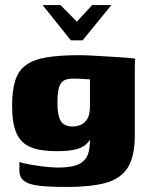

<svg xmlns="http://www.w3.org/2000/svg" viewBox="-20 -620 589 762"><path d="M149 -600H220L285 -534L346 -600H422L308 -460H261ZM245 122Q195 122 159.5 119.5Q124 117 101.5 110.5Q79 104 68 91Q57 78 57 57Q57 51 57 39Q57 27 57 23Q67 27 93.5 32Q120 37 152.5 41Q185 45 211 45Q268 45 296 30Q324 15 332 -17.5Q340 -50 335 -101L353 -98Q342 -69 326.5 -52Q311 -35 282.5 -27.5Q254 -20 204 -20Q140 -20 101.5 -36Q63 -52 45.5 -91Q28 -130 28 -200Q28 -261 40.5 -300.5Q53 -340 83.5 -362Q114 -384 165.5 -392.5Q217 -401 296 -401Q318 -401 351.5 -399Q385 -397 420 -395Q455 -393 481.5 -391Q508 -389 517 -387Q516 -385 515.5 -374.5Q515 -364 515 -351Q515 -338 515 -322V-83Q515 2 486.5 46Q458 90 399 106Q340 122 245 122ZM268 -118Q285 -118 300.5 -124.5Q316 -131 326.5 -148Q337 -165 337 -199V-305Q330 -305 310 -306.5Q290 -308 270 -308Q247 -308 233.5 -300.5Q220 -293 214 -272.5Q208 -252 208 -212Q208 -174 215 -153.5Q222 -133 235.5 -125.5Q249 -118 268 -118Z"/></svg>

Font: Genos ExtraBold
Style: Regular
Weight: 800
Designer: Robert E. Leuschke
Foundry: Robert E. Leuschke
Version: Version 1.010